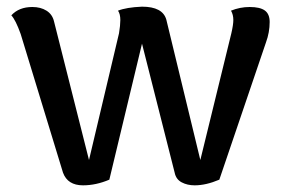

<svg xmlns="http://www.w3.org/2000/svg" viewBox="-20 -543 849 576"><path d="M169 -25 42 -441Q27 -483 14 -497Q37 -522 77 -522Q102 -522 119.5 -511Q137 -500 142 -479L247 -63L337 -443Q341 -467 341 -483Q341 -501 334 -511Q359 -521 406 -523Q468 -523 479 -484L581 -63L674 -443Q680 -469 680 -483Q680 -499 673 -511Q700 -522 729 -522Q760 -522 774.5 -511.5Q789 -501 789 -477Q789 -446 778 -416L638 -4Q598 13 564 13Q542 13 525 4Q508 -5 504 -25L406 -412L308 -4Q268 13 229 13Q183 13 169 -25Z"/></svg>

Font: Arima Madurai
Style: Bold
Weight: 700
Designer: Joana Correia and Natanael Gama
Foundry: NDISCOVER
Version: Version 1.019